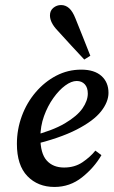

<svg xmlns="http://www.w3.org/2000/svg" viewBox="-20 -729 450 761"><path d="M196 12Q130 12 88.5 -31Q47 -74 47 -159Q47 -216 66.5 -269Q86 -322 121.5 -363.5Q157 -405 203 -429Q249 -453 302 -453Q354 -453 382 -428Q410 -403 410 -361Q410 -325 380.5 -287.5Q351 -250 284 -215.5Q217 -181 105 -154L102 -189Q188 -211 237 -240Q286 -269 307 -299.5Q328 -330 328 -358Q328 -382 316 -395Q304 -408 284 -408Q263 -408 238.5 -390Q214 -372 191.5 -340.5Q169 -309 154.5 -269Q140 -229 140 -184Q140 -121 165 -93Q190 -65 234 -65Q276 -65 307 -86Q338 -107 358 -132L382 -114Q353 -64 305 -26Q257 12 196 12ZM338 -508 314 -493Q288 -521 261.5 -549.5Q235 -578 209 -607Q178 -639 178 -668Q178 -687 191.5 -698Q205 -709 222 -709Q240 -709 254 -696.5Q268 -684 279 -656Q294 -620 308.5 -582.5Q323 -545 338 -508Z"/></svg>

Font: Lisu Bosa
Style: Bold Italic
Weight: 700
Italic angle: -19°
Designer: David Morse, Annie Olsen, Victor Gaultney, Frank Grießhammer (Latin)
Foundry: SIL International
Version: Version 2.000